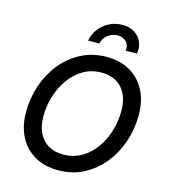

<svg xmlns="http://www.w3.org/2000/svg" viewBox="-136 -1059 1035 1176"><g transform="rotate(15 381.5 -471.0)"><path d="M341.3 10.3Q257.3 10.3 194.1 -25.4Q130.9 -61 95.9 -127.4Q61 -193.8 61 -285.6Q61 -373 88.6 -454.1Q116.2 -535.2 167.7 -598.9Q219.2 -662.6 291.5 -700.2Q363.8 -737.8 453.1 -737.8Q537.1 -737.8 599.9 -702.1Q662.6 -666.5 697.8 -600.3Q732.9 -534.2 732.9 -441.9Q732.9 -354.5 705.3 -273.4Q677.7 -192.4 626 -128.4Q574.2 -64.5 502.2 -27.1Q430.2 10.3 341.3 10.3ZM345.7 -90.8Q411.6 -90.8 463.1 -120.8Q514.6 -150.9 550.5 -201.4Q586.4 -252 605 -314.2Q623.5 -376.5 623.5 -440.4Q623.5 -504.9 601.3 -548.6Q579.1 -592.3 539.8 -614.5Q500.5 -636.7 448.7 -636.7Q382.8 -636.7 331.3 -606.7Q279.8 -576.7 243.9 -525.9Q208 -475.1 189.2 -413.1Q170.4 -351.1 170.4 -287.1Q170.4 -223.1 192.6 -179.4Q214.8 -135.7 254.4 -113.3Q293.9 -90.8 345.7 -90.8ZM494.1 -952.1Q539.1 -952.1 570.8 -932.6Q602.5 -913.1 617.2 -879.6Q631.8 -846.2 624.5 -804.7H553.2Q559.1 -838.9 538.1 -860.6Q517.1 -882.3 482.9 -882.3Q448.7 -882.3 420.7 -860.6Q392.6 -838.9 386.2 -804.7H314.9Q322.3 -846.2 347.7 -879.6Q373 -913.1 411.4 -932.6Q449.7 -952.1 494.1 -952.1Z"/></g></svg>

Font: Inter 18pt Medium
Style: Italic
Weight: 500
Italic angle: -9.3988°
Designer: Rasmus Andersson
Foundry: rsms
Version: Version 4.001;git-66647c0bb